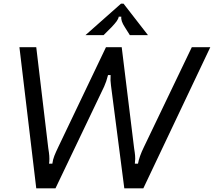

<svg xmlns="http://www.w3.org/2000/svg" viewBox="-20 -1018 1157 1038"><path d="M176 0 85 -763H176L241 -217Q242 -211 244.5 -193.5Q247 -176 247 -159Q247 -142 245 -133H263Q266 -156 274 -176Q282 -196 295 -223L553 -763H638L705 -217Q706 -211 708.5 -193.5Q711 -176 711 -159Q711 -151 709 -133H726Q733 -172 758 -223L1017 -763H1117L755 0H652L580 -556Q576 -582 578 -612H564Q555 -576 543 -550L280 0ZM442 -828 634 -998H648L780 -828H682L655 -871Q632 -906 636 -928H622Q620 -916 610.5 -903Q601 -890 583 -871L540 -828Z"/></svg>

Font: Open Sauce Sans
Style: Italic
Weight: 400
Italic angle: -10°
Designer: Alfredo Marco Pradil
Foundry: Creative Sauce Fz LLC
Version: Version 1.477